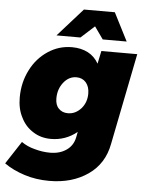

<svg xmlns="http://www.w3.org/2000/svg" viewBox="-89 -817 842 1071"><g transform="rotate(5 332.5 -281.5)"><path d="M87 182C130 196 177 203 227 203C313 203 385 182 444 141C503 100 539 42 553 -32L655 -544H454L439 -472C424 -498 404 -518 379 -531C354 -544 324 -551 290 -551C241 -551 197 -538 156 -511C115 -484 82 -447 59 -401C35 -354 23 -303 23 -246C23 -204 31 -167 48 -135C64 -102 87 -77 116 -59C145 -40 179 -31 216 -31C270 -31 319 -48 362 -83L356 -52C350 -22 335 2 311 19C286 37 255 46 218 46C190 46 162 42 133 34C104 27 78 15 57 0L-26 127C6 150 44 168 87 182ZM372 -217C351 -194 327 -182 298 -182C276 -182 259 -189 246 -203C233 -216 227 -235 227 -259C227 -294 237 -324 257 -349C277 -374 301 -386 329 -386C351 -386 369 -378 382 -363C395 -348 402 -327 402 -301C402 -268 392 -240 372 -217ZM590 -609 510 -766H337L197 -609H331L407 -678L456 -609Z"/></g></svg>

Font: Argentum Sans ExtraBold
Style: Italic
Weight: 800
Italic angle: -11.3°
Designer: Julieta Ulanovsky
Foundry: Julieta Ulanovsky
Version: Version 5.001;February 15, 2019;FontCreator 11.5.0.2425 64-b